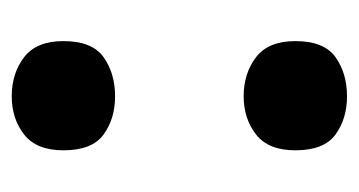

<svg xmlns="http://www.w3.org/2000/svg" viewBox="-162 -436 611 327"><g transform="rotate(90 143.5 -272.5)"><path d="M50 -75Q50 -124 77.5 -143.5Q105 -163 144 -163Q182 -163 209 -143.5Q236 -124 236 -75Q236 -29 209 -8Q182 13 144 13Q105 13 77.5 -8Q50 -29 50 -75ZM50 -470Q50 -519 77.5 -538.5Q105 -558 144 -558Q182 -558 209 -538.5Q236 -519 236 -470Q236 -424 209 -403Q182 -382 144 -382Q105 -382 77.5 -403Q50 -424 50 -470Z"/></g></svg>

Font: Noto Sans Cham ExtraBold
Style: Regular
Weight: 800
Version: Version 2.002